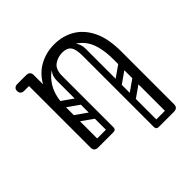

<svg xmlns="http://www.w3.org/2000/svg" viewBox="-171 -657 948 948"><g transform="rotate(-45 303.5 -183.0)"><path d="M124 -250Q124 -341 153 -398Q182 -455 230.5 -482.5Q279 -510 337 -510Q396 -510 443.5 -482.5Q491 -455 519 -398Q547 -341 547 -250H492Q492 -357 449.5 -407Q407 -457 337 -457Q291 -457 250.5 -435Q210 -413 184.5 -367.5Q159 -322 159 -250ZM131 4Q104 4 104 -22V-474Q104 -500 131 -500Q159 -500 159 -474V-22Q159 4 131 4ZM70 -452Q58 -452 51 -459Q45 -465 45 -476Q45 -488 51 -493Q58 -500 70 -500H121Q132 -500 138 -498.5Q144 -497 145 -495Q149 -491 152 -486Q155 -481 155 -476Q153 -463 146 -459Q142 -452 121 -452ZM519 144Q492 144 492 118V-250Q492 -276 519 -276Q547 -276 547 -250V118Q547 144 519 144ZM414 144Q397 144 397 127V-375Q397 -392 414 -392Q432 -392 432 -376V126Q432 144 414 144ZM337 -453Q305 -453 280 -435Q255 -417 255 -372V-277H220V-375Q220 -405 238 -427Q256 -449 285.5 -460.5Q315 -472 348 -472ZM337 -453 327 -472Q377 -472 404.5 -447.5Q432 -423 432 -385V-277H397V-372Q397 -417 383 -435Q369 -453 337 -453ZM115 -13Q115 -31 133 -31H236Q254 -31 254 -13Q254 4 235 4H132Q115 4 115 -13ZM399 127Q399 109 417 109H520Q538 109 538 127Q538 144 519 144H416Q399 144 399 127ZM130 -194Q140 -207 153 -198L247 -132Q261 -123 250 -107Q240 -94 227 -103L133 -169Q128 -173 126.5 -180Q125 -187 130 -194ZM130 -292Q140 -305 153 -296L247 -230Q261 -221 250 -205Q240 -192 227 -201L133 -267Q128 -271 126.5 -278Q125 -285 130 -292ZM237 4Q220 4 220 -13V-345Q220 -362 237 -362Q255 -362 255 -346V-14Q255 4 237 4ZM141 4Q124 4 124 -13V-345Q124 -362 141 -362Q159 -362 159 -346V-14Q159 4 141 4ZM433 -133Q418 -122 409 -136Q405 -141 404.5 -148Q404 -155 412 -161L489 -215Q504 -225 514 -211Q518 -205 517.5 -198.5Q517 -192 510 -187ZM435 -36Q420 -25 411 -39Q407 -44 406.5 -51Q406 -58 414 -64L491 -118Q506 -128 516 -114Q520 -108 519.5 -101.5Q519 -95 512 -90Z"/></g></svg>

Font: Nsibidi Libre Uzo
Style: Regular
Weight: 400
Designer: Oluwaseun Badejo
Version: Version 1.021